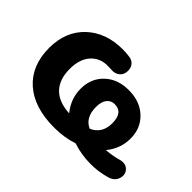

<svg xmlns="http://www.w3.org/2000/svg" viewBox="-100 -718 946 946"><g transform="rotate(45 373.0 -245.0)"><path d="M337 11Q197 11 119.5 -58Q42 -127 42 -249Q42 -364 114.5 -432.5Q187 -501 304 -501Q327 -501 348 -498Q372 -496 385 -480.5Q398 -465 397 -442Q396 -416 379 -402.5Q362 -389 341 -390Q334 -391 299 -391Q249 -388 218 -350.5Q187 -313 187 -248Q187 -175 225.5 -135Q264 -95 340 -91Q294 -147 294 -217Q294 -289 342 -334.5Q390 -380 467 -380Q545 -380 593.5 -334.5Q642 -289 642 -217Q642 -147 596 -91Q642 -95 673 -104Q711 -116 731.5 -95Q752 -74 742.5 -44Q733 -14 698 -4Q644 11 593 11Q527 11 467 -9Q407 11 337 11ZM411 -207Q411 -133 465 -109Q525 -135 525 -207Q525 -282 467 -282Q441 -282 426 -262.5Q411 -243 411 -207Z"/></g></svg>

Font: Nunito ExtraBold
Style: Regular
Weight: 800
Designer: Vernon Adams
Foundry: Vernon Adams
Version: Version 3.602